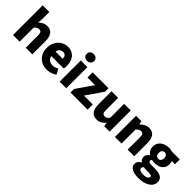

<svg xmlns="http://www.w3.org/2000/svg" viewBox="182 -2122 3653 3653"><g transform="rotate(45 2008.0 -296.0)"><path d="M72 0V-799H250V-607L241 -506Q272 -535 314.5 -559Q357 -583 415 -583Q508 -583 550 -521Q592 -459 592 -352V0H414V-330Q414 -389 398 -410Q382 -431 348 -431Q318 -431 297 -418Q276 -405 250 -380V0Z M988 14Q906 14 840.5 -21.5Q775 -57 736.5 -124Q698 -191 698 -285Q698 -354 720.5 -409Q743 -464 781.5 -503Q820 -542 868.5 -562.5Q917 -583 968 -583Q1050 -583 1104 -547Q1158 -511 1185 -449Q1212 -387 1212 -309Q1212 -285 1209.5 -264Q1207 -243 1204 -232H870Q878 -193 898 -169Q918 -145 947 -133.5Q976 -122 1012 -122Q1043 -122 1072 -131Q1101 -140 1132 -158L1191 -51Q1147 -20 1092.5 -3Q1038 14 988 14ZM867 -349H1061Q1061 -391 1040.5 -419Q1020 -447 971 -447Q947 -447 925.5 -436.5Q904 -426 888.5 -404.5Q873 -383 867 -349Z M1326 0V-569H1504V0ZM1415 -648Q1370 -648 1343 -673Q1316 -698 1316 -740Q1316 -781 1343 -806Q1370 -831 1415 -831Q1459 -831 1486.5 -806Q1514 -781 1514 -740Q1514 -698 1486.5 -673Q1459 -648 1415 -648Z M1619 0V-95L1850 -430H1645V-569H2072V-474L1841 -139H2080V0Z M2332 14Q2238 14 2196 -48.5Q2154 -111 2154 -217V-569H2332V-239Q2332 -181 2348 -159.5Q2364 -138 2398 -138Q2428 -138 2449.5 -151.5Q2471 -165 2493 -196V-569H2671V0H2526L2513 -78H2509Q2474 -36 2432 -11Q2390 14 2332 14Z M2814 0V-569H2959L2972 -498H2975Q3010 -533 3054.5 -558Q3099 -583 3157 -583Q3250 -583 3292 -521Q3334 -459 3334 -352V0H3156V-330Q3156 -389 3140 -410Q3124 -431 3090 -431Q3060 -431 3039 -418Q3018 -405 2992 -380V0Z M3676 239Q3611 239 3556.5 224.5Q3502 210 3470 178.5Q3438 147 3438 96Q3438 61 3458 32.5Q3478 4 3518 -16V-21Q3496 -36 3481 -59.5Q3466 -83 3466 -119Q3466 -149 3484 -177.5Q3502 -206 3530 -225V-229Q3499 -250 3475.5 -288.5Q3452 -327 3452 -377Q3452 -446 3486 -492Q3520 -538 3574.5 -560.5Q3629 -583 3690 -583Q3715 -583 3738 -579.5Q3761 -576 3780 -569H3989V-440H3902Q3908 -428 3912.5 -409.5Q3917 -391 3917 -371Q3917 -305 3886.5 -262.5Q3856 -220 3804.5 -200Q3753 -180 3690 -180Q3676 -180 3659 -182.5Q3642 -185 3623 -190Q3614 -181 3609.5 -173Q3605 -165 3605 -150Q3605 -131 3624 -121.5Q3643 -112 3689 -112H3779Q3884 -112 3941.5 -77.5Q3999 -43 3999 34Q3999 94 3959.5 140Q3920 186 3847.5 212.5Q3775 239 3676 239ZM3690 -287Q3711 -287 3727.5 -297Q3744 -307 3753.5 -327Q3763 -347 3763 -377Q3763 -406 3753.5 -425Q3744 -444 3727.5 -454Q3711 -464 3690 -464Q3670 -464 3653.5 -454Q3637 -444 3627.5 -425Q3618 -406 3618 -377Q3618 -347 3627.5 -327Q3637 -307 3653.5 -297Q3670 -287 3690 -287ZM3704 128Q3741 128 3768.5 119.5Q3796 111 3812 97Q3828 83 3828 65Q3828 39 3806.5 31.5Q3785 24 3745 24H3691Q3660 24 3642 22.5Q3624 21 3610 17Q3597 29 3590.5 41.5Q3584 54 3584 68Q3584 98 3617 113Q3650 128 3704 128Z"/></g></svg>

Font: Noto Sans KR Thin Black
Style: Regular
Weight: 900
Version: Version 2.004-H2;hotconv 1.0.118;makeotfexe 2.5.65603